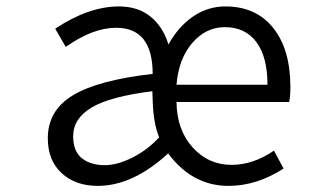

<svg xmlns="http://www.w3.org/2000/svg" viewBox="-20 -574 1040 606"><path d="M288.1 12.7Q218.8 12.7 174.8 -27.3Q130.9 -67.4 130.9 -137.7Q130.9 -225.6 210.4 -273.4Q290 -321.3 461.9 -340.8Q461.9 -486.3 346.7 -486.3Q272.5 -486.3 187.5 -425.8L154.3 -483.4Q259.8 -553.7 355.5 -553.7Q415 -553.7 454.6 -522Q494.1 -490.2 511.7 -433.6Q543 -490.2 589.4 -522Q635.7 -553.7 691.4 -553.7Q788.1 -553.7 842.3 -485.8Q896.5 -418 896.5 -299.8Q896.5 -268.6 892.6 -252H537.1Q538.1 -164.1 587.9 -108.9Q637.7 -53.7 710.9 -53.7Q779.3 -53.7 844.7 -98.6L875 -42Q790 12.7 701.2 12.7Q586.9 12.7 510.7 -89.8Q399.4 12.7 288.1 12.7ZM310.5 -52.7Q349.6 -52.7 397 -76.2Q444.3 -99.6 482.4 -140.6Q463.9 -184.6 461.9 -257.8L460.9 -286.1Q328.1 -269.5 269.5 -234.9Q210.9 -200.2 210.9 -143.6Q210.9 -96.7 238.3 -74.7Q265.6 -52.7 310.5 -52.7ZM537.1 -306.6H824.2Q824.2 -394.5 789.1 -441.4Q753.9 -488.3 689.5 -488.3Q629.9 -488.3 586.9 -438.5Q543.9 -388.7 537.1 -306.6Z"/></svg>

Font: Gen Shin Gothic Monospace Normal
Style: Regular
Weight: 350
Designer: [Source Han Sans]
Ryoko NISHIZUKA  (kana & ideographs); Paul D. Hunt (Latin, Greek & Cyrillic); Wenlong ZHANG  (bopomofo
Version: Version 1.002.20150607